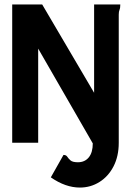

<svg xmlns="http://www.w3.org/2000/svg" viewBox="-20 -643 590 865"><path d="M404 -623H522Q522 -607 518.5 -599Q515 -591 515 -577V0Q515 61 491.5 106.5Q468 152 428 177Q388 202 340 202Q275 202 209 156L266 55Q278 55 283 63Q288 71 297.5 79.5Q307 88 331 88Q362 88 380 66Q398 44 398 3L152 -424V0H35V-623H170L404 -225Z"/></svg>

Font: Inconsolata SemiExpanded ExtraBold
Style: Regular
Weight: 800
Width: 6
Monospace: yes
Designer: Raph Levien, Cyreal, Brenton Simpson
Foundry: Raph Levien, Cyreal, Google
Version: Version 3.001; ttfautohint (v1.8.2.53-6de2)